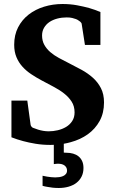

<svg xmlns="http://www.w3.org/2000/svg" viewBox="-20 -707 576 958"><path d="M396.5 130.9Q396.5 155.3 387.2 173.8Q377.9 192.4 361.6 205.1Q345.2 217.8 322.5 224.4Q299.8 231 273.4 231Q257.8 231 243.2 229.5Q228.5 228 217.3 225.6Q204.1 223.6 192.4 220.2V169.9Q203.6 172.4 214.8 174.3Q224.6 175.8 235.4 177Q246.1 178.2 255.4 178.2Q265.1 178.2 275.6 176.8Q286.1 175.3 294.7 171.6Q303.2 168 308.8 161.1Q314.5 154.3 314.5 144Q314.5 135.3 310.8 128.7Q307.1 122.1 301 117.9Q294.9 113.8 287.1 111.8Q279.3 109.9 270.5 109.9Q267.6 109.9 263.9 110.1Q260.3 110.4 256.8 110.8Q252.9 111.3 248.5 111.8V15.6Q240.2 16.1 231.9 16.1Q192.4 16.1 157.5 10.3Q122.6 4.4 95.7 -2.9Q64.5 -11.2 37.1 -22V-205.1H116.2L132.8 -84Q133.8 -78.1 138.7 -73.5Q143.6 -68.8 146 -68.8Q157.7 -64 170.4 -60.1Q181.6 -56.6 195.3 -54.2Q209 -51.8 223.1 -51.8Q245.1 -51.8 268.1 -57.1Q291 -62.5 309.8 -73.7Q328.6 -85 340.3 -103Q352.1 -121.1 352.1 -146Q352.1 -177.2 337.4 -200Q322.8 -222.7 299.3 -241Q275.9 -259.3 246.3 -274.7Q216.8 -290 187 -306.2Q160.6 -320.3 136 -336.7Q111.3 -353 92.3 -374Q73.2 -395 62 -421.9Q50.8 -448.7 50.8 -483.9Q50.8 -532.7 70.3 -570.6Q89.8 -608.4 123 -634.3Q156.2 -660.2 200 -673.6Q243.7 -687 292 -687Q330.1 -687 364.3 -680.7Q398.4 -674.3 424.8 -667Q455.1 -658.2 481 -647V-482.9H403.8L387.2 -589.8Q386.7 -591.8 384.5 -594.2Q382.3 -596.7 379.9 -599.1Q377 -601.6 373 -604Q367.7 -608.4 358.9 -611.8Q351.6 -614.7 340.3 -617.4Q329.1 -620.1 313 -620.1Q288.1 -620.1 265.9 -614.3Q243.7 -608.4 226.8 -597.2Q210 -585.9 200 -568.8Q189.9 -551.8 189.9 -529.8Q189.9 -503.4 201.2 -483.2Q212.4 -462.9 231.2 -446.8Q250 -430.7 274.4 -417.5Q298.8 -404.3 325.2 -391.1Q356.4 -375.5 387.5 -358.4Q418.5 -341.3 443.4 -319.1Q468.3 -296.9 483.6 -267.1Q499 -237.3 499 -195.8Q499 -143.1 477.1 -103.3Q455.1 -63.5 418.2 -37.1Q381.3 -10.7 333 2.4Q315.9 7.3 298.3 10.3V54.2Q299.8 54.7 301.8 54.7Q304.2 55.2 312.5 55.2Q329.6 55.2 345 59.6Q360.4 64 371.8 73.2Q383.3 82.5 389.9 96.9Q396.5 111.3 396.5 130.9Z"/></svg>

Font: Charis SIL
Style: Bold
Weight: 700
Foundry: SIL International
Version: Version 4.112